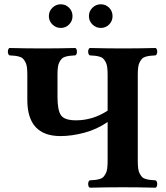

<svg xmlns="http://www.w3.org/2000/svg" viewBox="-20 -870 773 892"><path d="M106.9 -522.9Q106.9 -543.5 105 -558.1Q103 -572.8 97.4 -582.5Q91.8 -592.3 86.4 -597.9Q81.1 -603.5 69.8 -606.7Q58.6 -609.9 49.6 -610.8Q40.5 -611.8 23.9 -612.8Q16.6 -617.2 16.6 -629.9Q16.6 -642.6 23.9 -647Q104 -645 178.2 -645Q250 -645 330.1 -647Q337.4 -642.6 337.4 -629.9Q337.4 -617.2 330.1 -612.8Q313.5 -611.8 304.4 -610.8Q295.4 -609.9 284.2 -606.7Q272.9 -603.5 267.6 -597.9Q262.2 -592.3 256.6 -582.5Q251 -572.8 249 -558.1Q247.1 -543.5 247.1 -522.9V-419.9Q247.1 -356.4 263.9 -333.7Q280.8 -311 333 -311Q411.6 -311 480 -356V-522.9Q480 -543.5 478 -558.1Q476.1 -572.8 470.5 -582.5Q464.8 -592.3 459.5 -597.9Q454.1 -603.5 442.9 -606.7Q431.6 -609.9 422.6 -610.8Q413.6 -611.8 397 -612.8Q389.6 -617.2 389.6 -629.9Q389.6 -642.6 397 -647Q477.1 -645 550.8 -645Q623 -645 703.1 -647Q710.4 -642.6 710.4 -629.9Q710.4 -617.2 703.1 -612.8Q686.5 -611.8 677.5 -610.8Q668.5 -609.9 657.2 -606.7Q646 -603.5 640.6 -597.9Q635.3 -592.3 629.6 -582.5Q624 -572.8 622.1 -558.1Q620.1 -543.5 620.1 -522.9V-122.1Q620.1 -101.6 622.1 -86.9Q624 -72.3 629.6 -62.5Q635.3 -52.7 640.6 -47.1Q646 -41.5 657.2 -38.3Q668.5 -35.2 677.5 -34.2Q686.5 -33.2 703.1 -32.2Q710.4 -27.8 710.4 -15.1Q710.4 -2.4 703.1 2Q623 0 550.8 0Q477.1 0 397 2Q389.6 -2.4 389.6 -15.1Q389.6 -27.8 397 -32.2Q413.6 -33.2 422.6 -34.2Q431.6 -35.2 442.9 -38.3Q454.1 -41.5 459.5 -47.1Q464.8 -52.7 470.5 -62.5Q476.1 -72.3 478 -86.9Q480 -101.6 480 -122.1V-303.2Q429.7 -268.6 371.1 -253.2Q312.5 -237.8 261.2 -237.8Q106.9 -237.8 106.9 -405.8ZM207 -794.9Q207 -817.9 223.4 -834Q239.7 -850.1 262.2 -850.1Q285.2 -850.1 301 -834Q316.9 -817.9 316.9 -794.9Q316.9 -772.5 301 -756.3Q285.2 -740.2 262.2 -740.2Q239.7 -740.2 223.4 -756.3Q207 -772.5 207 -794.9ZM393.1 -794.9Q393.1 -817.9 409.4 -834Q425.8 -850.1 448.2 -850.1Q471.2 -850.1 487.1 -834Q502.9 -817.9 502.9 -794.9Q502.9 -772.5 487.1 -756.3Q471.2 -740.2 448.2 -740.2Q425.8 -740.2 409.4 -756.3Q393.1 -772.5 393.1 -794.9Z"/></svg>

Font: Common Serif
Style: Bold
Weight: 700
Designer: Philipp H. Poll, Khaled Hosny
Foundry: Stefan Peev, Context Ltd.
Version: Version 1.026